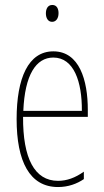

<svg xmlns="http://www.w3.org/2000/svg" viewBox="-20 -744 420 774"><path d="M191 -724C171 -724 165 -706 165 -690C165 -672 173 -656 190 -656C206 -656 216 -670 216 -691C216 -707 210 -724 191 -724ZM195 -537C94 -537 47 -429 47 -264C47 -94 99 10 214 10C255 10 290 -3 318 -22V-52C283 -27 249 -15 214 -15C119 -15 72 -106 73 -273H334V-301C334 -421 300 -537 195 -537ZM195 -512C278 -512 311 -414 310 -297H74C80 -442 125 -512 195 -512Z"/></svg>

Font: Noto Sans Armenian ExtraCondensed Thin
Style: Regular
Weight: 100
Width: 2
Designer: Monotype Design Team
Foundry: Monotype Imaging Inc.
Version: Version 2.008